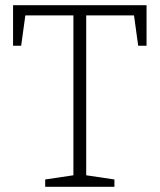

<svg xmlns="http://www.w3.org/2000/svg" viewBox="-20 -715 611 735"><path d="M153 0V-28L261 -44V-656H77L61 -540H30V-695H541V-540H509L493 -656H310V-44L418 -28V0Z"/></svg>

Font: Bitter Light
Style: Regular
Weight: 300
Designer: Sol Matas, and Bitter project Authors
Foundry: Sol Matas
Version: Version 2.001